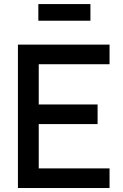

<svg xmlns="http://www.w3.org/2000/svg" viewBox="-20 -944 620 964"><path d="M434 -840V-923.5H172.5V-840ZM530 0V-98.5H174.5V-321H470V-419.5H174.5V-621.5H530V-720H70V0Z"/></svg>

Font: Manrope SemiBold
Style: Regular
Weight: 600
Designer: Mikhail Sharanda
Foundry: Mikhail Sharanda
Version: Version 4.505